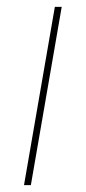

<svg xmlns="http://www.w3.org/2000/svg" viewBox="-20 -540 250 560"><path d="M50 0H70L160 -520H140Z"/></svg>

Font: Fixel Display 20240404 Thin
Style: Italic
Weight: 100
Italic angle: -10°
Designer: AlfaBravo + MacPaw
Foundry: Kyrylo Tkachov, Marchela Mozhyna, Serhii Makarenko, Maria Weinstein, Zakhar Kryvoshyya
Version: Version 1.211;Glyphs 3.2 (3225)